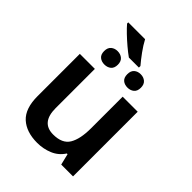

<svg xmlns="http://www.w3.org/2000/svg" viewBox="-248 -1002 1138 1138"><g transform="rotate(45 321.0 -433.5)"><path d="M289 -877Q307 -843 332.5 -808Q358 -773 382 -745V-732H298Q274 -749 245 -773.5Q216 -798 190 -823Q164 -848 148 -867V-877ZM224 -712Q249 -712 265.5 -698Q282 -684 282 -656Q282 -627 265.5 -613.5Q249 -600 224 -600Q200 -600 183.5 -613.5Q167 -627 167 -656Q167 -684 183.5 -698Q200 -712 224 -712ZM418 -712Q442 -712 458.5 -698Q475 -684 475 -656Q475 -627 458.5 -613.5Q442 -600 418 -600Q393 -600 377 -613.5Q361 -627 361 -656Q361 -684 377 -698Q393 -712 418 -712ZM562 -542V0H463L446 -70H440Q413 -28 367.5 -9Q322 10 271 10Q180 10 128.5 -37Q77 -84 77 -188V-542H203V-213Q203 -92 303 -92Q379 -92 407.5 -139.5Q436 -187 436 -277V-542Z"/></g></svg>

Font: Noto Sans SemiBold
Style: Regular
Weight: 600
Designer: Monotype Design Team
Foundry: Monotype Imaging Inc.
Version: Version 2.007